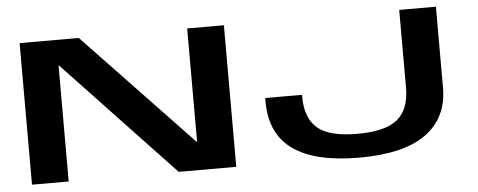

<svg xmlns="http://www.w3.org/2000/svg" viewBox="-47 -790 2270 912"><g transform="rotate(-5 1088.0 -334.0)"><path d="M72 0H247V-553.5H248.5L771.5 0H1046V-675H871V-133H870.5L354 -675H72ZM1633.5 7.5Q1845 7.5 1951 -69.2Q2057 -146 2057 -289.5V-675H1882V-304.5Q1882 -201.5 1824.8 -153.8Q1767.5 -106 1633.5 -106Q1498.5 -106 1442.8 -154.5Q1387 -203 1387 -303.5V-313.5H1211.5V-296Q1211.5 -142.5 1316.8 -67.5Q1422 7.5 1633.5 7.5Z"/></g></svg>

Font: Anybody ExtraExpanded SemiBold
Style: Regular
Weight: 600
Width: 8
Version: Version 1.113;gftools[0.9.25]